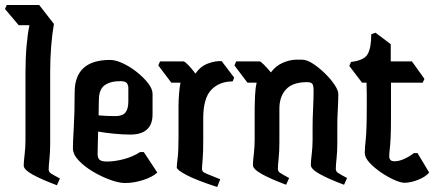

<svg xmlns="http://www.w3.org/2000/svg" viewBox="-46 -740 1739 769"><path d="M182 2Q118 -22 83.5 -41.5Q49 -61 49 -77Q49 -91 52.5 -120.5Q56 -150 56 -178V-447Q56 -507 60.5 -557.5Q65 -608 72 -639H29L-26 -704L-19 -720H111L170 -644Q163 -605 159 -555.5Q155 -506 155 -455V-167Q155 -131 152 -103.5Q149 -76 149 -62Q149 -52 156.5 -46.5Q164 -41 194 -25Z M455 -7Q431 -7 396 -19.5Q361 -32 326.5 -52.5Q292 -73 269 -97.5Q246 -122 246 -146Q246 -170 249.5 -229Q253 -288 253 -370Q253 -500 395 -500Q417 -500 446 -486.5Q475 -473 502 -451.5Q529 -430 547 -407Q565 -384 565 -364V-282Q565 -201 475 -201Q447 -201 411 -204.5Q375 -208 347 -213Q346 -180 345.5 -153.5Q345 -127 345 -123Q345 -107 353 -100Q361 -93 382 -93Q413 -93 449.5 -102.5Q486 -112 515 -131H530L584 -49Q565 -31 527.5 -19Q490 -7 455 -7ZM350 -338Q350 -330 349.5 -314Q349 -298 349 -278Q378 -275 416 -275Q445 -275 456.5 -289.5Q468 -304 468 -334V-388Q468 -399 462 -407Q456 -415 436 -415Q396 -415 373 -398.5Q350 -382 350 -338Z M824 9Q738 -19 700 -39.5Q662 -60 662 -69Q662 -80 665.5 -107Q669 -134 669 -191V-315Q669 -335 671 -362.5Q673 -390 677 -409H640L588 -478L595 -494H689Q694 -494 708.5 -479Q723 -464 737 -445Q756 -474 786.5 -485.5Q817 -497 842 -495L892 -429L886 -414Q833 -414 800.5 -380.5Q768 -347 768 -266V-177Q768 -127 765.5 -99.5Q763 -72 763 -63Q763 -57 767 -52.5Q771 -48 786.5 -42Q802 -36 836 -22Z M1100 0Q1036 -24 1001.5 -43.5Q967 -63 967 -79Q967 -93 970.5 -122.5Q974 -152 974 -180V-308Q974 -328 975.5 -358Q977 -388 982 -409H945L893 -478L900 -494H994Q998 -494 1011.5 -480.5Q1025 -467 1039 -450Q1058 -476 1086.5 -488.5Q1115 -501 1142 -501H1163Q1183 -501 1207.5 -485Q1232 -469 1255.5 -446Q1279 -423 1294 -400.5Q1309 -378 1309 -364Q1309 -339 1307 -302Q1305 -265 1305 -242V-169Q1305 -133 1302 -105.5Q1299 -78 1299 -64Q1299 -54 1306.5 -48.5Q1314 -43 1344 -27L1332 0Q1268 -24 1233.5 -43.5Q1199 -63 1199 -79Q1199 -93 1202.5 -122.5Q1206 -152 1206 -180V-232Q1206 -264 1208 -305Q1210 -346 1210 -377Q1210 -397 1205 -404Q1200 -411 1183 -411Q1127 -411 1100 -382.5Q1073 -354 1073 -304V-169Q1073 -133 1070 -105.5Q1067 -78 1067 -64Q1067 -54 1074.5 -48.5Q1082 -43 1112 -27Z M1574 -8Q1559 -8 1533 -19.5Q1507 -31 1480 -49.5Q1453 -68 1434 -88.5Q1415 -109 1415 -128Q1415 -139 1416 -151Q1417 -163 1419 -182.5Q1421 -202 1422 -235Q1423 -268 1423 -321Q1423 -341 1423 -363Q1423 -385 1422 -409H1404L1353 -476L1360 -492Q1413 -498 1427 -524Q1441 -550 1441 -603L1458 -609L1519 -563Q1519 -545 1519 -528Q1519 -511 1519 -494H1604L1654 -424L1647 -409H1520Q1520 -373 1520 -340Q1520 -307 1520 -277Q1520 -219 1518.5 -188Q1517 -157 1515 -142Q1513 -127 1513 -114Q1513 -94 1534 -94Q1552 -94 1573 -103.5Q1594 -113 1612 -127H1626L1673 -49Q1659 -32 1629 -20Q1599 -8 1574 -8Z"/></svg>

Font: Jaini
Style: Regular
Weight: 400
Designer: Maithili Shingre, Girish Dalvi (Devanagari), Taresh Vohra (Latin)
Foundry: Ek Type
Version: Version 2.000; ttfautohint (v1.8.4.7-5d5b)